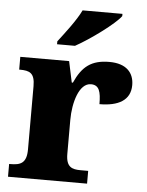

<svg xmlns="http://www.w3.org/2000/svg" viewBox="-54 -810 652 854"><g transform="rotate(5 272.0 -383.0)"><path d="M180 -619V-606H260C326 -642 433 -721 458 -756V-766H280C259 -721 209 -657 180 -619ZM14 0H367V-57H333C295 -57 268 -65 268 -124V-276C268 -353 293 -442 346 -442C383 -442 391 -412 391 -357C475 -357 529 -386 529 -454C529 -508 496 -548 419 -548C339 -548 298 -516 265 -442H260L240 -536H22V-479H25C69 -479 92 -470 92 -411V-129C92 -66 64 -57 19 -57H14Z"/></g></svg>

Font: Noto Serif Myanmar ExtraBold
Style: Regular
Weight: 800
Designer: Ben Mitchell and the Monotype Design Team
Foundry: Monotype Imaging Inc.
Version: Version 2.106